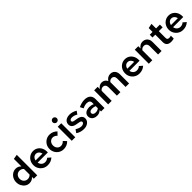

<svg xmlns="http://www.w3.org/2000/svg" viewBox="592 -2814 4888 4888"><g transform="rotate(-45 3035.5 -370.5)"><path d="M272 5Q209 5 157.5 -30Q106 -65 75.5 -123Q45 -181 45 -253Q45 -325 76.5 -382.5Q108 -440 161.5 -474.5Q215 -509 281 -509Q323 -509 360 -492.5Q397 -476 425 -444V-716L550 -737V0H426V-66Q399 -33 359 -14Q319 5 272 5ZM311 -101Q346 -101 375 -114Q404 -127 425 -152V-353Q403 -378 374 -391Q345 -404 311 -404Q271 -404 238.5 -384.5Q206 -365 187.5 -330.5Q169 -296 169 -253Q169 -209 187.5 -175Q206 -141 238.5 -121Q271 -101 311 -101Z M923 10Q850 10 791.5 -24.5Q733 -59 698 -118.5Q663 -178 663 -252Q663 -326 695.5 -385Q728 -444 784.5 -478.5Q841 -513 911 -513Q982 -513 1036 -479Q1090 -445 1121.5 -386Q1153 -327 1153 -251V-221H787Q793 -183 812.5 -154Q832 -125 862.5 -109Q893 -93 929 -93Q963 -93 993.5 -105Q1024 -117 1044 -138L1126 -66Q1080 -26 1031 -8Q982 10 923 10ZM787 -297H1035Q1028 -331 1010.5 -357Q993 -383 967.5 -397.5Q942 -412 910 -412Q879 -412 853.5 -398Q828 -384 811 -358Q794 -332 787 -297Z M1501 9Q1429 9 1370.5 -25.5Q1312 -60 1278 -119.5Q1244 -179 1244 -252Q1244 -326 1278 -384.5Q1312 -443 1370.5 -478Q1429 -513 1501 -513Q1561 -513 1614 -490Q1667 -467 1705 -425L1627 -346Q1601 -375 1571 -389.5Q1541 -404 1505 -404Q1467 -404 1436 -383.5Q1405 -363 1387.5 -329Q1370 -295 1370 -252Q1370 -209 1387.5 -174.5Q1405 -140 1436 -120Q1467 -100 1505 -100Q1541 -100 1571 -114.5Q1601 -129 1627 -158L1705 -78Q1667 -36 1614 -13.5Q1561 9 1501 9Z M1793 0V-505H1919V0ZM1857 -601Q1826 -601 1803.5 -623Q1781 -645 1781 -676Q1781 -707 1803.5 -729Q1826 -751 1857 -751Q1888 -751 1910 -729Q1932 -707 1932 -676Q1932 -645 1910 -623Q1888 -601 1857 -601Z M2232 10Q2166 10 2109 -7Q2052 -24 2011 -57L2069 -140Q2120 -110 2156.5 -97.5Q2193 -85 2231 -85Q2273 -85 2299 -102Q2325 -119 2325 -146Q2325 -167 2310 -179Q2295 -191 2261 -197L2170 -214Q2096 -227 2059.5 -262.5Q2023 -298 2023 -355Q2023 -403 2047.5 -438.5Q2072 -474 2117 -493.5Q2162 -513 2223 -513Q2275 -513 2325 -498Q2375 -483 2423 -453L2365 -371Q2326 -396 2289 -407Q2252 -418 2215 -418Q2178 -418 2156.5 -404Q2135 -390 2135 -366Q2135 -344 2149 -333Q2163 -322 2200 -315L2291 -299Q2367 -285 2404 -249.5Q2441 -214 2441 -157Q2441 -110 2413.5 -72Q2386 -34 2339 -12Q2292 10 2232 10Z M2700 8Q2648 8 2607.5 -11.5Q2567 -31 2544.5 -65.5Q2522 -100 2522 -145Q2522 -191 2545.5 -224Q2569 -257 2612.5 -275Q2656 -293 2716 -293Q2749 -293 2781.5 -286Q2814 -279 2848 -263V-315Q2848 -362 2820 -385.5Q2792 -409 2736 -409Q2705 -409 2669.5 -400Q2634 -391 2590 -370L2545 -460Q2659 -513 2761 -513Q2861 -513 2916.5 -464.5Q2972 -416 2972 -328V0H2848V-50Q2814 -20 2778 -6Q2742 8 2700 8ZM2639 -147Q2639 -115 2665 -96.5Q2691 -78 2735 -78Q2768 -78 2795.5 -87.5Q2823 -97 2848 -116V-193Q2822 -204 2795.5 -209Q2769 -214 2739 -214Q2692 -214 2665.5 -196.5Q2639 -179 2639 -147Z M3104 0V-505H3230V-425Q3258 -468 3295.5 -490.5Q3333 -513 3379 -513Q3430 -513 3468.5 -487Q3507 -461 3526 -417Q3556 -464 3598 -488.5Q3640 -513 3693 -513Q3741 -513 3778 -490Q3815 -467 3836 -426Q3857 -385 3857 -332V0H3731V-305Q3731 -354 3705.5 -383Q3680 -412 3636 -412Q3608 -412 3584.5 -399Q3561 -386 3542 -358Q3543 -352 3543.5 -345Q3544 -338 3544 -332V0H3418V-305Q3418 -354 3392.5 -383Q3367 -412 3323 -412Q3266 -412 3230 -359V0Z M4226 10Q4153 10 4094.5 -24.5Q4036 -59 4001 -118.5Q3966 -178 3966 -252Q3966 -326 3998.5 -385Q4031 -444 4087.5 -478.5Q4144 -513 4214 -513Q4285 -513 4339 -479Q4393 -445 4424.5 -386Q4456 -327 4456 -251V-221H4090Q4096 -183 4115.5 -154Q4135 -125 4165.5 -109Q4196 -93 4232 -93Q4266 -93 4296.5 -105Q4327 -117 4347 -138L4429 -66Q4383 -26 4334 -8Q4285 10 4226 10ZM4090 -297H4338Q4331 -331 4313.5 -357Q4296 -383 4270.5 -397.5Q4245 -412 4213 -412Q4182 -412 4156.5 -398Q4131 -384 4114 -358Q4097 -332 4090 -297Z M4567 0V-505H4693V-423Q4722 -467 4762.5 -490Q4803 -513 4852 -513Q4904 -513 4942.5 -490.5Q4981 -468 5003.5 -428Q5026 -388 5026 -335V0H4900V-299Q4900 -351 4871.5 -381.5Q4843 -412 4796 -412Q4764 -412 4738 -398.5Q4712 -385 4693 -356V0Z M5369 10Q5289 10 5248 -27.5Q5207 -65 5207 -137V-406H5106V-505H5207V-644L5333 -670V-505H5471V-406H5333V-164Q5333 -128 5348.5 -112.5Q5364 -97 5402 -97Q5418 -97 5432.5 -99.5Q5447 -102 5469 -109V-5Q5448 2 5420 6Q5392 10 5369 10Z M5798 10Q5725 10 5666.5 -24.5Q5608 -59 5573 -118.5Q5538 -178 5538 -252Q5538 -326 5570.5 -385Q5603 -444 5659.5 -478.5Q5716 -513 5786 -513Q5857 -513 5911 -479Q5965 -445 5996.5 -386Q6028 -327 6028 -251V-221H5662Q5668 -183 5687.5 -154Q5707 -125 5737.5 -109Q5768 -93 5804 -93Q5838 -93 5868.5 -105Q5899 -117 5919 -138L6001 -66Q5955 -26 5906 -8Q5857 10 5798 10ZM5662 -297H5910Q5903 -331 5885.5 -357Q5868 -383 5842.5 -397.5Q5817 -412 5785 -412Q5754 -412 5728.5 -398Q5703 -384 5686 -358Q5669 -332 5662 -297Z"/></g></svg>

Font: Red Hat Text SemiBold
Style: Regular
Weight: 600
Designer: Pentagram, MCKL
Foundry: MCKL
Version: Version 1.030